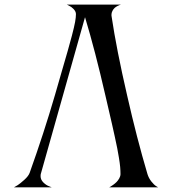

<svg xmlns="http://www.w3.org/2000/svg" viewBox="-20 -807 741 827"><path d="M615.2 -57.1Q620.6 -39.6 632.1 -25.1Q643.6 -10.7 652.3 -5.4L661.1 0H450.2Q452.1 -1 455.6 -2.9Q459 -4.9 467.3 -10.7Q475.6 -16.6 481.9 -22.9Q488.3 -29.3 493.7 -38.8Q499 -48.3 499 -57.1Q499 -71.3 497.6 -87.9Q496.1 -104.5 492.2 -127.9Q488.3 -151.4 484.9 -168.9Q481.4 -186.5 474.1 -220Q466.8 -253.4 462.6 -271.7Q458.5 -290 448.5 -332.8Q438.5 -375.5 434.1 -395Q390.1 -587.4 346.2 -732.9L155.8 -58.1Q154.8 -55.2 154.8 -47.9Q154.8 -33.2 166.7 -21.2Q178.7 -9.3 190.9 -4.9L203.1 0H40Q46.4 -3.4 56.2 -9.5Q65.9 -15.6 84.5 -32.2Q103 -48.8 107.9 -63Q168.9 -233.4 216.8 -397.9Q226.1 -430.7 245.1 -496.1Q264.2 -561.5 271.7 -587.9Q279.3 -614.3 289.6 -653.1Q299.8 -691.9 303.5 -712.4Q307.1 -732.9 307.1 -746.1Q307.1 -757.3 297.4 -767.6Q287.6 -777.8 277.8 -782.2L268.1 -787.1H501Q499.5 -786.6 496.6 -785.9Q493.7 -785.2 486.6 -781.5Q479.5 -777.8 474.1 -773.2Q468.8 -768.6 464.4 -760.3Q460 -752 460 -742.2Q460 -741.2 460.4 -738.8Q460.9 -736.3 460.9 -734.9Q481.4 -596.2 527.8 -395Q569.3 -211.9 615.2 -57.1Z"/></svg>

Font: Anticva
Style: Regular
Weight: 400
Version: Version 1.000